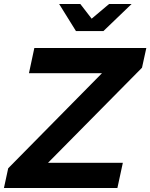

<svg xmlns="http://www.w3.org/2000/svg" viewBox="-54 -940 752 960"><path d="M-34.3 0 -13 -98.6 456 -574.1H90.8L117.7 -700H677.6L656 -601.4L186 -125.9H560.2L533 0ZM325.7 -784.8 241.8 -919.9H347.7L404.3 -846.6L491.3 -919.9H603.9L463.3 -784.8Z"/></svg>

Font: Red Hat Display
Style: Italic
Weight: 300
Italic angle: -12°
Designer: Pentagram, MCKL
Foundry: Pentagram, MCKL
Version: Version 1.023